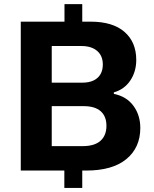

<svg xmlns="http://www.w3.org/2000/svg" viewBox="-20 -835 754 940"><path d="M81.7 -729H423.1Q532.4 -729 589.8 -678.7Q647.1 -628.4 647.1 -541.6Q647.1 -484.6 618 -441Q588.9 -397.4 537.3 -382.7V-375.4Q599 -363.1 632.9 -317.4Q666.9 -271.7 666.9 -208.6Q666.9 -112.3 598.7 -56.1Q530.6 0 402.1 0H81.7ZM501.1 -219.1Q501.1 -265.4 473 -290.4Q444.9 -315.3 390.1 -315.3H233.3V-119.6H385Q442.6 -119.6 471.9 -145.6Q501.1 -171.7 501.1 -219.1ZM483.4 -518.7Q483.4 -562.1 455.4 -585.9Q427.4 -609.7 378.6 -609.7H233.3V-430.3H383.1Q415.9 -430.3 438.3 -441.1Q460.7 -452 472.1 -471.9Q483.4 -491.9 483.4 -518.7ZM295 -70.6H382.7V85H295ZM295.7 -814.7H382.7V-696.1H295.7Z"/></svg>

Font: Mona Sans VF XLt
Style: Regular
Weight: 200
Designer: Deni Anggara
Foundry: GitHub
Version: Version 2.000;Glyphs 3.2.3 (3260)